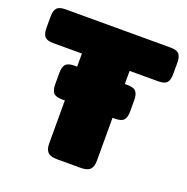

<svg xmlns="http://www.w3.org/2000/svg" viewBox="-128 -794 883 908"><g transform="rotate(20 314.0 -340.0)"><path d="M633 -623V-567Q633 -537 621.5 -523.5Q610 -510 578 -510H434V-444H447Q479 -444 490.5 -430.5Q502 -417 502 -387V-331Q502 -301 490.5 -287.5Q479 -274 447 -274H434V-57Q434 -28 420.5 -14Q407 0 373 0H254Q221 0 207.5 -14Q194 -28 194 -57V-274H180Q148 -274 136.5 -287.5Q125 -301 125 -331V-387Q125 -417 136.5 -430.5Q148 -444 180 -444H194V-510H50Q18 -510 6.5 -523.5Q-5 -537 -5 -567V-623Q-5 -653 6.5 -666.5Q18 -680 50 -680H578Q610 -680 621.5 -666.5Q633 -653 633 -623Z"/></g></svg>

Font: Mitr
Style: Bold
Weight: 700
Designer: Thanarat Vachiruckul
Foundry: Cadson Demak
Version: Version 1.003